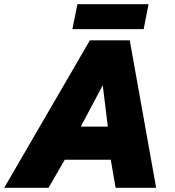

<svg xmlns="http://www.w3.org/2000/svg" viewBox="-50 -890 830 910"><path d="M317 -870H654L631 -752H293ZM376 -699H565L690 0H498L475 -133H257L180 0H-30ZM461 -290 437 -486 333 -290Z"/></svg>

Font: Readiness ExtraBold
Style: Italic
Weight: 800
Italic angle: -12°
Designer: Katatrad Team
Foundry: CadsonDemak
Version: Version 1.00;January 16, 2020;FontCreator 12.0.0.2550 64-bit